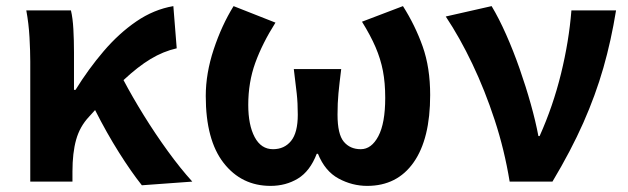

<svg xmlns="http://www.w3.org/2000/svg" viewBox="-20 -594 2054 628"><path d="M444 12Q409 -32 369 -95.5Q329 -159 291 -234L271 -212Q241 -180 229 -137Q217 -94 217 -33V0H79V-393Q79 -426 76.5 -471.5Q74 -517 66 -560H212Q218 -535 220 -498.5Q222 -462 222 -423V-300H227Q269 -368 319 -426.5Q369 -485 426 -524Q483 -563 547 -574L558 -436Q514 -426 472.5 -401Q431 -376 384 -332Q413 -277 450.5 -216.5Q488 -156 529 -99.5Q570 -43 609 0Z M865 14Q770 14 711.5 -61Q653 -136 653 -280Q653 -354 679 -432.5Q705 -511 744 -574L881 -520Q838 -452 815 -388.5Q792 -325 792 -251Q792 -185 813 -145.5Q834 -106 873 -106Q910 -106 932 -133Q954 -160 954 -219Q954 -257 950.5 -288.5Q947 -320 941 -368H1096Q1090 -320 1087 -288.5Q1084 -257 1084 -219Q1084 -155 1104.5 -130.5Q1125 -106 1160 -106Q1195 -106 1217.5 -148.5Q1240 -191 1240 -274Q1240 -323 1232.5 -362Q1225 -401 1208.5 -439.5Q1192 -478 1164 -523L1298 -574Q1338 -511 1362.5 -442Q1387 -373 1387 -283Q1387 -140 1333 -63Q1279 14 1181 14Q1132 14 1087.5 -10Q1043 -34 1020 -91H1016Q994 -34 954.5 -10Q915 14 865 14Z M1647 0Q1630 -104 1598 -201.5Q1566 -299 1525 -385Q1484 -471 1438 -540L1588 -574Q1612 -534 1635.5 -481Q1659 -428 1679.5 -369.5Q1700 -311 1716 -254Q1732 -197 1741 -149H1745Q1789 -247 1815 -353Q1841 -459 1849 -560H1995Q1979 -461 1953.5 -372Q1928 -283 1888 -192.5Q1848 -102 1787 0Z"/></svg>

Font: Source Han Sans TC
Style: Bold
Weight: 700
Designer: Ryoko NISHIZUKA Ë•øÂ°öÊ∂ºÂ≠ê (kana, bopomofo & ideographs); Paul D. Hunt (Latin, Greek & Cyrillic); Sandoll Communicatio
Foundry: Adobe
Version: Version 2.004;hotconv 1.0.118;makeotfexe 2.5.65603